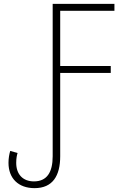

<svg xmlns="http://www.w3.org/2000/svg" viewBox="-20 -734 640 995"><path d="M159 241C253 241 292 177 292 76V-356H554V-392H292V-678H573V-714H253V76C253 159 223 206 156 206C98 206 64 169 64 110C64 85 68 69 71 59L33 48C28 65 24 86 24 110C24 191 76 241 159 241Z"/></svg>

Font: Noto Sans Mono ExtraLight
Style: Regular
Weight: 200
Designer: Monotype Design Team
Foundry: Monotype Imaging Inc.
Version: Version 2.014